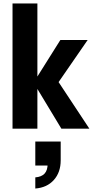

<svg xmlns="http://www.w3.org/2000/svg" viewBox="-20 -740 542 1104"><path d="M52 0V-720H195V0ZM333 0 173 -265 327 -510H484L299 -242L303 -289L494 0ZM183 344V280Q219 277 236.5 258Q254 239 254 201L305 212H183V74H329V182Q329 251 289.5 295Q250 339 183 344Z"/></svg>

Font: Instrument Sans SemiCondensed
Style: Bold
Weight: 700
Width: 4
Designer: Rodrigo Fuenzalida
Foundry: fragTYPE
Version: Version 1.000;gftools[0.9.28]